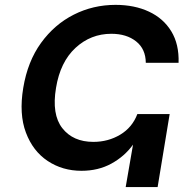

<svg xmlns="http://www.w3.org/2000/svg" viewBox="-20 -758 761 778"><path d="M310.1 -65.9Q233.4 -65.9 173.3 -105.7Q113.3 -145.5 85 -220.7Q56.6 -295.9 74.2 -401.9Q91.8 -508.8 146.2 -584Q200.7 -659.2 279.1 -698.7Q357.4 -738.3 448.2 -738.3Q524.9 -738.3 583.5 -710.9Q642.1 -683.6 674.1 -631.1Q706.1 -578.6 703.6 -503.4H570.8Q570.3 -559.6 531.5 -590.3Q492.7 -621.1 431.2 -621.1Q347.7 -621.1 285.9 -564Q224.1 -506.8 207 -401.9Q189 -294.4 232.4 -238.8Q275.9 -183.1 358.4 -183.1Q418.5 -183.1 467.3 -212.4Q516.1 -241.7 536.6 -295.9H667.5L618.7 0H489.3L519 -171.9Q484.9 -124.5 431.6 -95.2Q378.4 -65.9 310.1 -65.9Z"/></svg>

Font: Inter Semi Bold
Style: Italic
Weight: 600
Italic angle: -9.39999°
Designer: Rasmus Andersson
Foundry: rsms
Version: Version 4.000;git-3c8e0fc